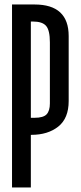

<svg xmlns="http://www.w3.org/2000/svg" viewBox="-20 -831 358 851"><path d="M68.9 -308.9V-233.3H118.9Q192.2 -233.3 238.3 -270Q284.4 -306.7 284.4 -383.3V-671.1Q284.4 -811.1 133.3 -811.1H78.9V-735.6H125.6Q167.8 -735.6 184.4 -716.1Q201.1 -696.7 201.1 -643.3V-372.2Q201.1 -340 186.7 -324.4Q172.2 -308.9 133.3 -308.9ZM33.3 -811.1V0H116.7V-811.1Z"/></svg>

Font: Le Murmure
Style: Regular
Weight: 600
Width: 2
Designer: Jeremy Landes, Alexander Slobzheninov (Cyrillic)
Foundry: Velvetyne Type Foundry
Version: Version 1.0